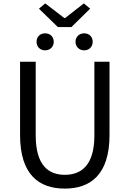

<svg xmlns="http://www.w3.org/2000/svg" viewBox="-20 -1096 761 1129"><path d="M361 13C510 13 624 -67 624 -302V-733H535V-300C535 -124 458 -68 361 -68C265 -68 190 -124 190 -300V-733H98V-302C98 -67 211 13 361 13ZM320 -937H400L510 -1045L473 -1076L363 -990H358L246 -1076L209 -1045ZM245 -800C275 -800 296 -821 296 -850C296 -880 275 -900 245 -900C216 -900 195 -880 195 -850C195 -821 216 -800 245 -800ZM475 -800C504 -800 525 -821 525 -850C525 -880 504 -900 475 -900C446 -900 424 -880 424 -850C424 -821 446 -800 475 -800Z"/></svg>

Font: Source Han Sans KR
Style: Regular
Weight: 400
Designer: Ryoko NISHIZUKA 西塚涼子 (kana, bopomofo & ideographs); Paul D. Hunt (Latin, Greek & Cyrillic); Sandoll Communications 산돌커뮤니
Foundry: Adobe
Version: Version 2.004;hotconv 1.0.118;makeotfexe 2.5.65603